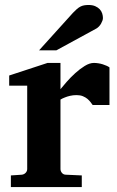

<svg xmlns="http://www.w3.org/2000/svg" viewBox="-20 -754 472 775"><path d="M354 -330.1Q350.6 -335 345.5 -341.8Q340.3 -348.6 332.8 -355Q325.2 -361.3 314.5 -365.7Q303.7 -370.1 289.1 -370.1Q274.9 -370.1 262.7 -367.2Q250.5 -364.3 242.2 -360.8Q231.9 -356.9 224.1 -352.1V-71.8Q224.1 -63 230.2 -55.9Q236.3 -48.8 246.1 -48.8L310.1 -45.9V1H23.9V-45.9L67.9 -48.8Q77.1 -49.8 83.5 -56.4Q89.8 -63 89.8 -71.8V-408.2H17.1V-449.2L171.9 -500H224.1V-394Q233.4 -405.8 249.3 -423.8Q265.1 -441.9 283.7 -458.7Q302.2 -475.6 322 -487.8Q341.8 -500 358.9 -500Q367.7 -500 377 -498.5Q386.2 -497.1 394.8 -494.4Q403.3 -491.7 410.4 -488.5Q417.5 -485.4 421.9 -481.9V-330.1ZM395.5 -681.2Q395.5 -676.3 393.3 -670.2Q391.1 -664.1 387.7 -658.2Q384.3 -652.3 379.4 -647.2Q374.5 -642.1 369.6 -639.2L207.5 -550.8H137.7L274.4 -702.1Q283.2 -711.4 290.3 -717.5Q297.4 -723.6 304.4 -727.3Q311.5 -731 319.3 -732.4Q327.1 -733.9 337.4 -733.9Q353.5 -733.9 364.5 -729Q375.5 -724.1 382.6 -716.6Q389.6 -709 392.6 -699.5Q395.5 -689.9 395.5 -681.2Z"/></svg>

Font: Charis SIL Afr
Style: Bold
Weight: 700
Foundry: SIL International
Version: Version 5.000